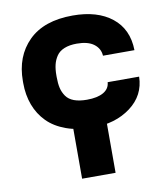

<svg xmlns="http://www.w3.org/2000/svg" viewBox="-86 -610 799 924"><g transform="rotate(-10 313.5 -147.5)"><path d="M329.6 -127Q380.9 -127 410.4 -144Q439.9 -161.1 441.9 -192.9H595.7Q593.8 -101.6 519.3 -45.9Q444.8 9.8 334 9.8Q261.7 9.8 205.3 -10.5Q148.9 -30.8 113.3 -66.9Q77.6 -103 59.3 -151.9Q41 -200.7 41 -259.3V-268.6Q41 -389.6 115.7 -463.9Q190.4 -538.1 331.5 -538.1Q452.1 -538.1 522.9 -481.7Q593.8 -425.3 595.7 -322.3H441.9Q439.9 -357.4 411.1 -379.4Q382.3 -401.4 327.6 -401.4Q291.5 -401.4 266.4 -391.1Q241.2 -380.9 228.3 -361.6Q215.3 -342.3 210 -320.1Q204.6 -297.9 204.6 -268.6V-259.3Q204.6 -228.5 209.7 -206.3Q214.8 -184.1 228 -165Q241.2 -146 266.6 -136.5Q292 -127 329.6 -127ZM403.8 -45.4V243.2H240.2V-45.4Z"/></g></svg>

Font: Bert Sans Black
Style: Regular
Weight: 900
Designer: Christian Robertson, Adam Twardoch, & Cristiano Sobral
Foundry: Google
Version: Version 12.135;January 10, 2020;FontCreator 12.0.0.2547 64-b